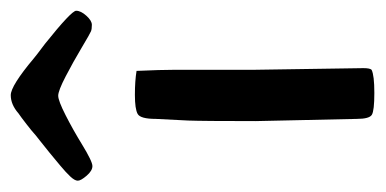

<svg xmlns="http://www.w3.org/2000/svg" viewBox="-226 -502 699 348"><g transform="rotate(-90 123.0 -328.5)"><path d="M170 -217 173 -19Q173 -7 170 -4Q160 1 128 1Q96 1 88.5 -3.5Q81 -8 81 -31L77 -214Q77 -310 78 -336L81 -395Q81 -423 90 -428Q99 -433 124.5 -433Q150 -433 168 -430Q170 -386 170 -361ZM35 -529Q4 -510 -4.5 -510Q-13 -510 -22 -520.5Q-31 -531 -31 -536.5Q-31 -542 -23.5 -550Q-16 -558 -4 -568Q8 -578 19.5 -587.5Q31 -597 42 -605.5Q53 -614 55.5 -616.5Q58 -619 71.5 -629.5Q85 -640 91 -644Q107 -658 124 -658Q141 -658 191 -616Q193 -614 217 -596Q277 -548 277 -539.5Q277 -531 268 -521Q259 -511 251.5 -511Q244 -511 240 -512.5Q236 -514 210 -529.5Q184 -545 158 -558.5Q132 -572 123 -572Q114 -572 87.5 -558.5Q61 -545 35 -529Z"/></g></svg>

Font: Cagliostro
Style: Regular
Weight: 400
Designer: Matthew Desmond
Foundry: Matthew Desmond
Version: Version